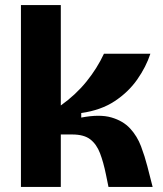

<svg xmlns="http://www.w3.org/2000/svg" viewBox="-20 -741 647 761"><path d="M63 0V-721H221V-323Q280 -365 322.5 -417.5Q365 -470 392 -528H576Q559 -476 524 -426Q489 -376 434.5 -340Q380 -304 302 -293V-275Q375 -289 421.5 -275.5Q468 -262 496 -231.5Q524 -201 539 -161Q554 -121 564 -82L585 0H410L400 -49Q390 -98 376.5 -133.5Q363 -169 338 -188.5Q313 -208 266 -208H221V0Z"/></svg>

Font: Bricolage Grotesque 10pt ExtraBold
Style: Regular
Weight: 800
Designer: Mathieu Triay
Foundry: Atelier Triay
Version: Version 1.000; ttfautohint (v1.8.4.7-5d5b);gftools[0.9.32]